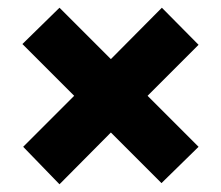

<svg xmlns="http://www.w3.org/2000/svg" viewBox="-20 -527 572 497"><path d="M398 -53 267 -184 134 -50 40 -147 172 -279 38 -413 134 -507 267 -374 399 -507 494 -411 362 -279 494 -147Z"/></svg>

Font: Our Lexend
Style: Bold
Weight: 700
Designer: Bonnie Shaver-Troup, Thomas Jockin
Foundry: Lexend
Version: Version 1.007